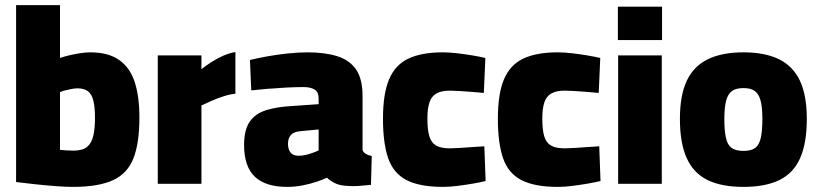

<svg xmlns="http://www.w3.org/2000/svg" viewBox="-20 -720 3208 752"><path d="M265 12Q238 12 198 9Q158 6 116.5 1.5Q75 -3 43 -7V-700H215V-493Q229 -498 250 -503Q271 -508 293 -511.5Q315 -515 333 -515Q405 -515 447.5 -484.5Q490 -454 508 -397.5Q526 -341 526 -260Q526 -159 502.5 -99.5Q479 -40 422 -14Q365 12 265 12ZM267 -130Q304 -130 321.5 -145Q339 -160 345.5 -188.5Q352 -217 352 -257Q352 -301 345.5 -326.5Q339 -352 324 -363Q309 -374 284 -374Q273 -374 260 -371.5Q247 -369 235 -366Q223 -363 215 -359V-133Q225 -132 240.5 -131Q256 -130 267 -130Z M598 0V-503H769V-449Q785 -462 807.5 -476.5Q830 -491 855 -502Q880 -513 902 -516V-353Q881 -351 856 -343Q831 -335 808.5 -325Q786 -315 769 -307V0Z M1105 12Q1020 12 978 -28Q936 -68 936 -152Q936 -212 958.5 -244Q981 -276 1024 -289Q1067 -302 1127 -305L1228 -312V-334Q1228 -359 1212.5 -369Q1197 -379 1169 -379Q1139 -379 1101 -377Q1063 -375 1027 -372Q991 -369 964 -366L959 -485Q987 -492 1025.5 -499Q1064 -506 1106 -510.5Q1148 -515 1185 -515Q1252 -515 1300.5 -500Q1349 -485 1374.5 -448Q1400 -411 1400 -344V-132Q1403 -123 1413.5 -117Q1424 -111 1436 -109L1433 4Q1417 5 1399 7Q1381 9 1365.5 9Q1350 9 1340 8Q1310 7 1290 -3.5Q1270 -14 1261 -24Q1246 -17 1221 -8.5Q1196 0 1166 6Q1136 12 1105 12ZM1149 -110Q1164 -110 1178.5 -113.5Q1193 -117 1206.5 -122Q1220 -127 1228 -131V-213L1155 -206Q1131 -204 1119.5 -191.5Q1108 -179 1108 -157Q1108 -135 1118 -122.5Q1128 -110 1149 -110Z M1715 12Q1624 12 1572.5 -14.5Q1521 -41 1500.5 -100Q1480 -159 1480 -255Q1480 -353 1504 -409.5Q1528 -466 1579.5 -490.5Q1631 -515 1715 -515Q1739 -515 1769.5 -511.5Q1800 -508 1830 -503Q1860 -498 1881 -493L1875 -356Q1855 -358 1829.5 -360Q1804 -362 1780 -363.5Q1756 -365 1742 -365Q1709 -365 1689.5 -354Q1670 -343 1662 -319Q1654 -295 1654 -255Q1654 -212 1661.5 -186.5Q1669 -161 1688 -150Q1707 -139 1742 -139Q1756 -139 1780 -140.5Q1804 -142 1830.5 -144Q1857 -146 1877 -147L1882 -11Q1862 -6 1833 -1Q1804 4 1772.5 8Q1741 12 1715 12Z M2165 12Q2074 12 2022.5 -14.5Q1971 -41 1950.5 -100Q1930 -159 1930 -255Q1930 -353 1954 -409.5Q1978 -466 2029.5 -490.5Q2081 -515 2165 -515Q2189 -515 2219.5 -511.5Q2250 -508 2280 -503Q2310 -498 2331 -493L2325 -356Q2305 -358 2279.5 -360Q2254 -362 2230 -363.5Q2206 -365 2192 -365Q2159 -365 2139.5 -354Q2120 -343 2112 -319Q2104 -295 2104 -255Q2104 -212 2111.5 -186.5Q2119 -161 2138 -150Q2157 -139 2192 -139Q2206 -139 2230 -140.5Q2254 -142 2280.5 -144Q2307 -146 2327 -147L2332 -11Q2312 -6 2283 -1Q2254 4 2222.5 8Q2191 12 2165 12Z M2401 0V-503H2572V0ZM2400 -563V-694H2573V-563Z M2892 12Q2806 12 2751 -15Q2696 -42 2669.5 -101Q2643 -160 2643 -254Q2643 -347 2670 -404Q2697 -461 2752.5 -488Q2808 -515 2892 -515Q2976 -515 3031 -488Q3086 -461 3113 -404Q3140 -347 3140 -254Q3140 -160 3114 -101Q3088 -42 3033 -15Q2978 12 2892 12ZM2892 -129Q2923 -129 2938.5 -141Q2954 -153 2960 -181Q2966 -209 2966 -254Q2966 -300 2959 -326Q2952 -352 2936.5 -363.5Q2921 -375 2892 -375Q2863 -375 2847 -363.5Q2831 -352 2824 -325.5Q2817 -299 2817 -254Q2817 -209 2823 -181Q2829 -153 2845 -141Q2861 -129 2892 -129Z"/></svg>

Font: Cairo Play Black
Style: Regular
Weight: 900
Version: Version 3.119